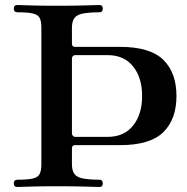

<svg xmlns="http://www.w3.org/2000/svg" viewBox="-20 -746 745 766"><path d="M50 0Q35 0 35 -14Q35 -29 50 -29Q92 -29 112 -34Q132 -39 138.5 -52.5Q145 -66 145 -90V-636Q145 -661 138.5 -674Q132 -687 112 -692Q92 -697 50 -697Q35 -697 35 -712Q35 -726 50 -726Q60 -726 99.5 -724.5Q139 -723 206 -723Q276 -723 321.5 -724.5Q367 -726 377 -726Q390 -726 390 -712Q390 -697 377 -697Q311 -697 289 -684.5Q267 -672 267 -636V-572Q267 -559 279 -559H459Q579 -559 631.5 -507.5Q684 -456 684 -363Q684 -270 631.5 -218.5Q579 -167 459 -167H279Q267 -167 267 -154V-90Q267 -54 289 -41.5Q311 -29 377 -29Q390 -29 390 -14Q390 0 377 0Q367 0 321.5 -1.5Q276 -3 206 -3Q139 -3 99.5 -1.5Q60 0 50 0ZM279 -200H410Q475 -200 511 -245Q547 -290 547 -363Q547 -436 511 -481Q475 -526 410 -526H279Q274 -526 270.5 -522Q267 -518 267 -513V-213Q267 -209 270.5 -204.5Q274 -200 279 -200Z"/></svg>

Font: Zen Old Mincho Black
Style: Regular
Weight: 900
Designer: Yoshimichi Ohira
Foundry: Positype
Version: Version 1.001